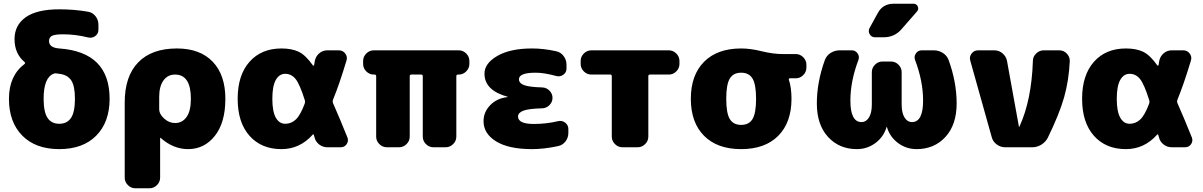

<svg xmlns="http://www.w3.org/2000/svg" viewBox="-20 -790 6455 1030"><path d="M382 -260Q382 -329 362 -359Q342 -389 298 -394Q293 -394 285 -396Q276 -398 269 -395Q214 -375 214 -260Q214 -189 235 -157.5Q256 -126 298 -126Q340 -126 361 -157.5Q382 -189 382 -260ZM298 -530Q568 -511 568 -260Q568 -135 496.5 -62.5Q425 10 298 10Q171 10 99.5 -62.5Q28 -135 28 -260Q28 -384 112 -447Q117 -452 112 -457Q58 -502 58 -580Q58 -655 118 -697.5Q178 -740 298 -740Q379 -740 453 -727Q477 -723 492.5 -703Q508 -683 508 -658V-630Q508 -609 491 -596.5Q474 -584 453 -589Q385 -606 318 -606Q274 -606 258.5 -597.5Q243 -589 243 -570Q243 -534 298 -530Z M919 -130Q958 -130 981 -162.5Q1004 -195 1004 -260Q1004 -390 919 -390Q880 -390 857 -358.5Q834 -327 834 -270V-205Q834 -178 860.5 -154Q887 -130 919 -130ZM929 -530Q1053 -530 1121 -459Q1189 -388 1189 -260Q1189 -132 1132.5 -61Q1076 10 989 10Q910 10 842 -50Q841 -51 840 -51Q839 -51 839 -50V163Q839 186 822 203Q805 220 782 220H706Q683 220 666 203Q649 186 649 163V-240Q649 -381 721.5 -455.5Q794 -530 929 -530Z M1615 -235Q1618 -244 1615 -253Q1588 -339 1565.5 -366.5Q1543 -394 1510 -394Q1478 -394 1459.5 -361Q1441 -328 1441 -260Q1441 -192 1459.5 -159Q1478 -126 1510 -126Q1543 -126 1567.5 -149.5Q1592 -173 1615 -235ZM1766 -238Q1806 -147 1844 -52Q1851 -33 1839.5 -16.5Q1828 0 1808 0H1736Q1711 0 1691.5 -15.5Q1672 -31 1667 -55Q1666 -56 1665 -60Q1664 -64 1664 -65Q1661 -73 1657 -67Q1588 10 1490 10Q1382 10 1318.5 -61.5Q1255 -133 1255 -260Q1255 -387 1318.5 -458.5Q1382 -530 1490 -530Q1545 -530 1582 -512.5Q1619 -495 1658 -440Q1660 -438 1662 -438Q1664 -438 1665 -440Q1666 -444 1667 -452Q1668 -460 1669 -464Q1674 -488 1692.5 -504Q1711 -520 1736 -520H1798Q1819 -520 1832 -503Q1845 -486 1839 -466Q1801 -339 1766 -254Q1763 -246 1766 -238Z M2441 -520Q2464 -520 2481 -503Q2498 -486 2498 -463V-447Q2498 -424 2481 -407Q2464 -390 2441 -390H2437Q2428 -390 2428 -381V-57Q2428 -34 2411 -17Q2394 0 2371 0H2305Q2282 0 2265 -17Q2248 -34 2248 -57V-381Q2248 -390 2239 -390H2187Q2178 -390 2178 -381V-57Q2178 -34 2161 -17Q2144 0 2121 0H2055Q2032 0 2015 -17Q1998 -34 1998 -57V-381Q1998 -390 1989 -390H1985Q1962 -390 1945 -407Q1928 -424 1928 -447V-463Q1928 -486 1945 -503Q1962 -520 1985 -520Z M2974 -140Q2995 -145 3012 -132Q3029 -119 3029 -98V-77Q3029 -51 3013.5 -31Q2998 -11 2973 -6Q2898 10 2834 10Q2709 10 2641.5 -31.5Q2574 -73 2574 -140Q2574 -189 2610 -226Q2646 -263 2702 -269Q2704 -269 2704 -270Q2704 -271 2703 -271Q2579 -305 2579 -395Q2579 -450 2648 -490Q2717 -530 2834 -530Q2897 -530 2964 -515Q2988 -510 3003.5 -489.5Q3019 -469 3019 -443V-422Q3019 -401 3002 -389Q2985 -377 2965 -382Q2899 -400 2854 -400Q2764 -400 2764 -365Q2764 -344 2791 -333.5Q2818 -323 2889 -321Q2912 -320 2928 -303.5Q2944 -287 2944 -265Q2944 -243 2928 -226.5Q2912 -210 2889 -209Q2815 -207 2787 -196Q2759 -185 2759 -165Q2759 -125 2844 -125Q2911 -125 2974 -140Z M3568 -520Q3591 -520 3608 -503Q3625 -486 3625 -463V-447Q3625 -424 3608 -407Q3591 -390 3568 -390H3466Q3458 -390 3458 -381V-57Q3458 -34 3441 -17Q3424 0 3401 0H3319Q3296 0 3279 -17Q3262 -34 3262 -57V-381Q3262 -390 3254 -390H3152Q3129 -390 3112 -407Q3095 -424 3095 -447V-463Q3095 -486 3112 -503Q3129 -520 3152 -520Z M3895 -151.5Q3914 -120 3956 -120Q3998 -120 4017 -151.5Q4036 -183 4036 -260Q4036 -337 4017 -368.5Q3998 -400 3956 -400Q3914 -400 3895 -368.5Q3876 -337 3876 -260Q3876 -183 3895 -151.5ZM4249 -500Q4272 -500 4289 -483Q4306 -466 4306 -443V-427Q4306 -404 4289 -387Q4272 -370 4249 -370H4218Q4210 -370 4212 -362Q4226 -320 4226 -260Q4226 -133 4155 -61.5Q4084 10 3956 10Q3828 10 3757 -61.5Q3686 -133 3686 -260Q3686 -387 3757 -458.5Q3828 -530 3956 -530Q4006 -530 4066.5 -515Q4127 -500 4181 -500Z M4774 -770H4880Q4897 -770 4903.5 -755Q4910 -740 4899 -728L4815 -632Q4778 -590 4720 -590H4674Q4655 -590 4645.5 -606.5Q4636 -623 4645 -640L4689 -720Q4716 -770 4774 -770ZM4990 -520Q5016 -520 5038 -506Q5060 -492 5069 -468Q5112 -349 5112 -235Q5112 -121 5052 -55.5Q4992 10 4897 10Q4842 10 4798 -22.5Q4754 -55 4738 -108Q4738 -110 4737 -110Q4736 -110 4736 -108Q4720 -55 4676 -22.5Q4632 10 4577 10Q4482 10 4422 -55.5Q4362 -121 4362 -235Q4362 -349 4405 -468Q4414 -492 4436 -506Q4458 -520 4484 -520H4550Q4569 -520 4580.5 -503.5Q4592 -487 4585 -468Q4542 -355 4542 -250Q4542 -135 4602 -135Q4626 -135 4641.5 -159.5Q4657 -184 4657 -230V-403Q4657 -426 4674 -443Q4691 -460 4714 -460H4760Q4783 -460 4800 -443Q4817 -426 4817 -403V-230Q4817 -184 4832.5 -159.5Q4848 -135 4872 -135Q4932 -135 4932 -250Q4932 -355 4889 -468Q4882 -487 4893.5 -503.5Q4905 -520 4924 -520Z M5663 -520Q5686 -520 5702.5 -503Q5719 -486 5719 -463Q5714 -358 5688.5 -268Q5663 -178 5601 -51Q5589 -28 5566.5 -14Q5544 0 5518 0H5372Q5347 0 5326.5 -15.5Q5306 -31 5300 -55L5185 -465Q5179 -485 5192 -502.5Q5205 -520 5227 -520H5315Q5339 -520 5358 -504Q5377 -488 5382 -464L5446 -111Q5446 -110 5447 -110Q5449 -110 5449 -111Q5514 -253 5521 -463Q5521 -486 5538.5 -503Q5556 -520 5579 -520Z M6145 -235Q6148 -244 6145 -253Q6118 -339 6095.5 -366.5Q6073 -394 6040 -394Q6008 -394 5989.5 -361Q5971 -328 5971 -260Q5971 -192 5989.5 -159Q6008 -126 6040 -126Q6073 -126 6097.5 -149.5Q6122 -173 6145 -235ZM6296 -238Q6336 -147 6374 -52Q6381 -33 6369.5 -16.5Q6358 0 6338 0H6266Q6241 0 6221.5 -15.5Q6202 -31 6197 -55Q6196 -56 6195 -60Q6194 -64 6194 -65Q6191 -73 6187 -67Q6118 10 6020 10Q5912 10 5848.5 -61.5Q5785 -133 5785 -260Q5785 -387 5848.5 -458.5Q5912 -530 6020 -530Q6075 -530 6112 -512.5Q6149 -495 6188 -440Q6190 -438 6192 -438Q6194 -438 6195 -440Q6196 -444 6197 -452Q6198 -460 6199 -464Q6204 -488 6222.5 -504Q6241 -520 6266 -520H6328Q6349 -520 6362 -503Q6375 -486 6369 -466Q6331 -339 6296 -254Q6293 -246 6296 -238Z"/></svg>

Font: Rounded Mplus 1c Black
Style: Regular
Weight: 900
Version: Version 1.059.20150529